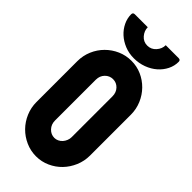

<svg xmlns="http://www.w3.org/2000/svg" viewBox="-281 -951 1019 1019"><g transform="rotate(45 228.5 -442.0)"><path d="M230 -128Q242 -128 253.5 -133.5Q265 -139 273.5 -148.5Q282 -158 287 -170.5Q292 -183 292 -196V-502Q292 -531 274 -550Q256 -569 230 -569Q204 -569 185.5 -550Q167 -531 167 -502V-196Q167 -167 185.5 -147.5Q204 -128 230 -128ZM230 10Q189 10 152 -6.5Q115 -23 87.5 -51Q60 -79 44 -116.5Q28 -154 28 -196V-502Q28 -544 44 -581.5Q60 -619 88 -647Q116 -675 152.5 -691Q189 -707 230 -707Q271 -707 307 -691Q343 -675 370.5 -647Q398 -619 414 -581.5Q430 -544 430 -502V-196Q430 -154 414 -116.5Q398 -79 371 -51Q344 -23 307.5 -6.5Q271 10 230 10ZM229 -725Q192 -725 160 -738Q128 -751 104.5 -772.5Q81 -794 67.5 -822Q54 -850 54 -880Q54 -894 68 -894H165Q165 -867 184 -845Q203 -823 232 -823Q261 -823 280.5 -845Q300 -867 300 -894H397Q411 -894 411 -880Q411 -849 397 -821Q383 -793 358.5 -771.5Q334 -750 300.5 -737.5Q267 -725 229 -725Z"/></g></svg>

Font: AL Dynamic
Style: Bold
Weight: 700
Version: Version 1.000; ttfautohint (v1.8.2) -l 8 -r 50 -G 200 -x 14 